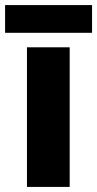

<svg xmlns="http://www.w3.org/2000/svg" viewBox="-33 -735 382 755"><path d="M241 0H73V-549H241ZM329 -715V-606H-13V-715Z"/></svg>

Font: Noto Sans Bengali ExtraBold
Style: Regular
Weight: 800
Designer: Jelle Bosma - Monotype Design Team
Foundry: Monotype Imaging Inc.
Version: Version 2.003; ttfautohint (v1.8.4.7-5d5b)